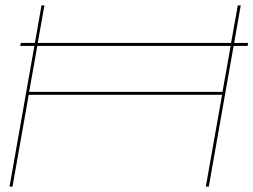

<svg xmlns="http://www.w3.org/2000/svg" viewBox="-20 -695 944 715"><path d="M55.5 -524 57.5 -535H110L134.5 -675H145.5L120.5 -535H840.5L865.5 -675H876.5L852 -535H904L902 -524H850L757.5 0H746.5L807 -342H87L26.5 0H15.5L108 -524ZM839 -524H119L88.5 -353H808.5Z"/></svg>

Font: Anybody UltraExpanded Thin
Style: Italic
Weight: 100
Width: 9
Italic angle: -10°
Designer: Tyler Finck
Foundry: Etcetera Type Company
Version: Version 1.010; ttfautohint (v1.8.3) -l 8 -r 50 -G 200 -x 14 